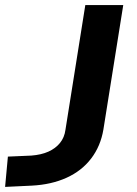

<svg xmlns="http://www.w3.org/2000/svg" viewBox="-60 -725 537 754"><path d="M-40 9 -29 -110 63 -114Q102 -117 130 -129.5Q158 -142 175.5 -163.5Q193 -185 197 -215L275 -705H424L346 -216Q335 -151 298 -102.5Q261 -54 201.5 -27Q142 0 65 4Z"/></svg>

Font: Nunito Sans 10pt Expanded
Style: Bold Italic
Weight: 700
Width: 7
Italic angle: -9°
Designer: Vernon Adams
Foundry: Vernon Adams
Version: Version 3.101;gftools[0.9.27]